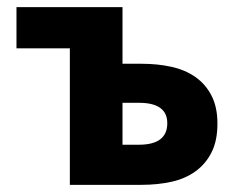

<svg xmlns="http://www.w3.org/2000/svg" viewBox="-20 -516 663 536"><path d="M175 0V-381H26V-496H322V-338H375Q420 -338 458.5 -329.5Q497 -321 525.5 -301Q554 -281 570.5 -249Q587 -217 587 -171Q587 -123 570.5 -90.5Q554 -58 525.5 -37.5Q497 -17 458.5 -8.5Q420 0 375 0ZM322 -112H368Q447 -112 447 -172Q447 -229 368 -229H322Z"/></svg>

Font: TT Toshiba Sans
Style: Bold
Weight: 700
Designer: Paul D. Hunt
Foundry: Toshiba Corporation
Version: Version 2.020;PS 2.000;hotconv 1.0.86;makeotf.lib2.5.63406